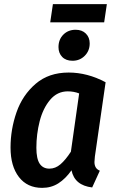

<svg xmlns="http://www.w3.org/2000/svg" viewBox="-20 -894 561 929"><path d="M491 -496 439 -136Q437 -116 437 -110Q437 -95 443 -84.5Q449 -74 463 -68L426 13Q341 3 326 -70Q297 -29 262.5 -7Q228 15 184 15Q112 15 71.5 -37.5Q31 -90 31 -180Q31 -268 60 -351Q89 -434 152.5 -488.5Q216 -543 312 -543Q403 -543 491 -496ZM156 -179Q156 -126 172 -102Q188 -78 219 -78Q248 -78 272.5 -99Q297 -120 323 -160L363 -442Q337 -452 308 -452Q257 -452 222.5 -411Q188 -370 172 -307.5Q156 -245 156 -179ZM263 -666Q263 -703 286.5 -726.5Q310 -750 346 -750Q377 -750 395.5 -731.5Q414 -713 414 -684Q414 -648 390 -624Q366 -600 331 -600Q299 -600 281 -618.5Q263 -637 263 -666ZM223 -786 236 -874H497L484 -786Z"/></svg>

Font: Fira Sans Condensed Medium
Style: Italic
Weight: 500
Width: 3
Italic angle: -8°
Designer: bBox Type GmbH & Carrois Corporate GbR & Edenspiekermann AG
Foundry: bBox Type GmbH & Carrois Corporate GbR & Edenspiekermann AG
Version: Version 4.301